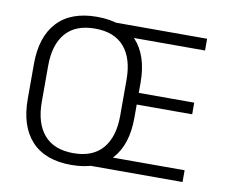

<svg xmlns="http://www.w3.org/2000/svg" viewBox="-74 -741 990 844"><g transform="rotate(10 421.0 -319.5)"><path d="M294 11Q177.5 11 116.8 -54.5Q56 -120 56 -241.5V-398Q56 -519 116.8 -584.5Q177.5 -650 294 -650Q410 -650 471 -584.5Q532 -519 532 -398V-241.5Q532 -120 471 -54.5Q410 11 294 11ZM294 -41.5Q380.5 -41.5 424.8 -93.2Q469 -145 469 -239.5V-400Q469 -495 424.8 -546.2Q380.5 -597.5 294 -597.5Q207.5 -597.5 163.2 -546.2Q119 -495 119 -400V-239.5Q119 -145 163.2 -93.2Q207.5 -41.5 294 -41.5ZM789.5 0H370V-52.5H789.5ZM779.5 -300.5H479.5V-352.5H779.5ZM786.5 -586.5H369.5V-639H786.5Z"/></g></svg>

Font: Anek Malayalam Light
Style: Regular
Weight: 300
Version: Version 1.003